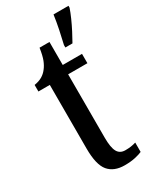

<svg xmlns="http://www.w3.org/2000/svg" viewBox="-197 -819 730 889"><g transform="rotate(-30 167.5 -375.0)"><path d="M192 10Q135 10 106 -24.5Q77 -59 77 -146V-486H16V-521Q41 -525 58 -535Q75 -545 87 -561Q99 -576 107.5 -597.5Q116 -619 122 -659H175V-536H278V-486H175V-147Q175 -95 187.5 -72Q200 -49 229 -49Q246 -49 259.5 -51Q273 -53 286 -57V-7Q273 -1 249 4.5Q225 10 192 10ZM226 -613Q234 -646 242 -685Q250 -724 255 -760H335V-750Q328 -729 316 -702Q304 -675 290 -648Q276 -621 264 -600H226Z"/></g></svg>

Font: Noto Serif Lao ExtraCondensed Medium
Style: Regular
Weight: 500
Width: 2
Designer: Monotype Design Team
Foundry: Monotype Imaging Inc.
Version: Version 2.003; ttfautohint (v1.8.4.7-5d5b)